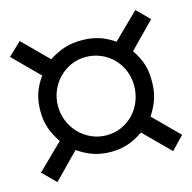

<svg xmlns="http://www.w3.org/2000/svg" viewBox="-108 -620 715 715"><g transform="rotate(-15 250.0 -262.0)"><path d="M397 -264C397 -178 333 -111 251 -111C169 -111 103 -179 103 -263C103 -345 169 -413 249 -413C332 -413 397 -347 397 -264ZM522 -40 426 -136C455 -181 465 -215 465 -263C465 -312 455 -345 426 -388L522 -486L474 -534L376 -438C337 -465 300 -477 251 -477C203 -477 168 -466 124 -438L28 -534L-22 -486L76 -388C47 -348 35 -310 35 -262C35 -214 47 -178 76 -136L-22 -40L28 10L124 -88C166 -59 204 -47 251 -47C298 -47 336 -60 376 -88L474 10Z"/></g></svg>

Font: XITS
Style: Regular
Weight: 400
Designer: MicroPress Inc., with final additions and corrections provided by Coen Hoffman, Elsevier (retired)
Version: Version 1.302